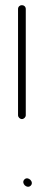

<svg xmlns="http://www.w3.org/2000/svg" viewBox="-20 -716 193 745"><path d="M74.8 -19.8C60.3 -5.3 84.5 18.4 99 4.5C113.8 -9.6 89 -34 74.8 -19.8ZM80 -269V-681C80 -689.8 73.5 -696 65 -696C56.5 -696 50 -689.8 50 -681V-269C50 -261.1 57.1 -254 65 -254C72.9 -254 80 -261.1 80 -269Z"/></svg>

Font: MewTooHand
Style: Regular
Weight: 400
Designer: Mew Too, Robert Jablonski
Version: Version 0.77